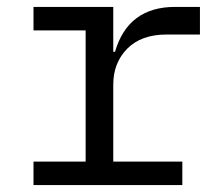

<svg xmlns="http://www.w3.org/2000/svg" viewBox="-20 -536 640 556"><path d="M77 -68H228V-448H77V-516H308V-386H313Q351 -516 487 -516H559V-436H462Q389 -436 348.5 -395Q308 -354 308 -291V-68H508V0H77Z"/></svg>

Font: iA Writer Duo S
Style: Regular
Weight: 400
Designer: Mike Abbink, Paul van der Laan, Pieter van Rosmalen, Oliver Reichenstein
Foundry: Bold Monday and Information Architects Inc.
Version: Version 2.000